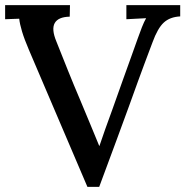

<svg xmlns="http://www.w3.org/2000/svg" viewBox="-20 -720 723 749"><path d="M321 9 93 -525Q75 -567 66 -597Q57 -627 55 -647Q41 -646 27 -646Q13 -646 0 -645V-700H253L252 -655Q207 -654 193.5 -630Q180 -606 200 -558Q223 -500 245.5 -444Q268 -388 294 -327Q315 -276 334 -231Q353 -186 367 -151H368Q379 -184 391 -217.5Q403 -251 418 -292Q442 -360 460 -410Q478 -460 492 -499Q506 -538 517 -569Q525 -592 533.5 -613.5Q542 -635 550 -649Q532 -648 511 -647Q490 -646 473 -645V-700H683V-656Q643 -654 619 -632Q595 -610 575 -555Q568 -537 560.5 -516.5Q553 -496 542.5 -468.5Q532 -441 518 -402Q504 -363 483.5 -306.5Q463 -250 434.5 -173Q406 -96 367 9Z"/></svg>

Font: Lora Medium
Style: Regular
Weight: 500
Designer: Olga Karpushina, Alexei Vanyashin (Cyrillic)
Foundry: Cyreal
Version: Version 3.004